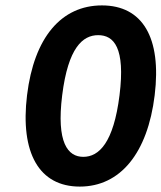

<svg xmlns="http://www.w3.org/2000/svg" viewBox="-20 -678 597 710"><path d="M357 -658C207 -658 106 -540 80 -326C54 -112 125 12 275 12C425 12 526 -112 552 -326C578 -539 507 -658 357 -658ZM343 -548C401 -548 444 -502 422 -326C400 -150 346 -98 288 -98C231 -98 188 -150 210 -326C232 -502 286 -548 343 -548Z"/></svg>

Font: Falling Sky
Style: SeBdObl
Weight: 600
Designer: Paul D. Hunt
Foundry: Adobe Systems Incorporated
Version: Version 1.02